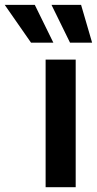

<svg xmlns="http://www.w3.org/2000/svg" viewBox="-130 -778 403 798"><path d="M59.6 -530.3H184.6V0H59.6ZM-110.4 -757.8H14.6L91.8 -600.6H-1ZM84 -757.8H207L252.9 -600.6H161.1Z"/></svg>

Font: Pretendard Std SemiBold
Style: Regular
Weight: 600
Designer: Base glyphs from Inter by Rasmus Andersson; Hangeul glyphs from Noto Sans CJK(Source Han Sans) by Jang Soo-young and Kan
Foundry: Kil Hyung-jin
Version: Version 1.309